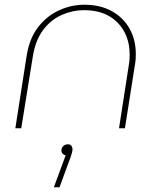

<svg xmlns="http://www.w3.org/2000/svg" viewBox="-20 -543 674 813"><path d="M45 0 93 -308Q105 -382 142.5 -429.5Q180 -477 231.5 -500Q283 -523 337 -523Q404 -523 453 -496Q502 -469 528.5 -422Q555 -375 555 -315Q555 -305 554.5 -294.5Q554 -284 552 -273L509 0H484L526 -271Q528 -282 528.5 -292Q529 -302 529 -312Q529 -395 477.5 -447.5Q426 -500 336 -500Q288 -500 242 -480Q196 -460 163 -416.5Q130 -373 119 -304L70 0ZM208 250 258 115Q250 113 245 107.5Q240 102 240 94Q240 86 244 80Q248 74 254 71Q260 68 267 68Q278 68 282.5 74.5Q287 81 287 89Q287 96 284.5 104.5Q282 113 279 122L232 250Z"/></svg>

Font: MuseoModerno Thin Thin
Style: Italic
Weight: 250
Italic angle: -9°
Version: Version 1.003